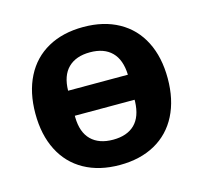

<svg xmlns="http://www.w3.org/2000/svg" viewBox="-84 -621 768 726"><g transform="rotate(-15 300.0 -258.0)"><path d="M41 -258Q41 -341 72 -402Q103 -463 161.5 -495.5Q220 -528 300 -528Q380 -528 438.5 -495.5Q497 -463 528 -402Q559 -341 559 -258Q559 -175 528 -114Q497 -53 438.5 -20.5Q380 12 300 12Q220 12 161.5 -20.5Q103 -53 72 -114Q41 -175 41 -258ZM417 -205V-212H183V-206Q184 -147 214.5 -117Q245 -87 300 -87Q355 -87 385 -116.5Q415 -146 417 -205ZM183 -310H417Q415 -369 385 -399Q355 -429 300 -429Q245 -429 214.5 -399Q184 -369 183 -310Z"/></g></svg>

Font: iA Writer Duo V
Style: Regular
Weight: 400
Designer: Mike Abbink, Paul van der Laan, Pieter van Rosmalen, Oliver Reichenstein
Foundry: Information Architects Inc.
Version: Version 2.000